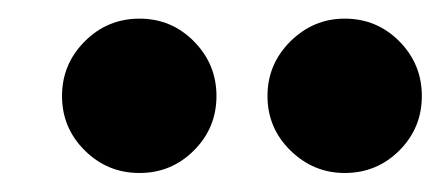

<svg xmlns="http://www.w3.org/2000/svg" viewBox="-20 -760 468 204"><path d="M186 -600.1Q162.1 -576.2 128.2 -576.2Q94.2 -576.2 70.1 -600.1Q45.9 -624 45.9 -658Q45.9 -691.9 70.1 -716.1Q94.2 -740.2 128.2 -740.2Q162.1 -740.2 186 -716.1Q210 -691.9 210 -658Q210 -624 186 -600.1ZM346.2 -576.2Q313 -576.2 288.6 -600.1Q264.2 -624 264.2 -658Q264.2 -691.9 288.6 -716.1Q313 -740.2 346.2 -740.2Q380.4 -740.2 404.3 -716.1Q428.2 -691.9 428.2 -658Q428.2 -624 404.3 -600.1Q380.4 -576.2 346.2 -576.2Z"/></svg>

Font: Oakes Grotesk
Style: Bold
Weight: 700
Designer: Samuel Oakes
Foundry: Samuel Oakes
Version: Version 1.0 | wf-rip DC20170320